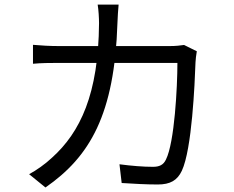

<svg xmlns="http://www.w3.org/2000/svg" viewBox="-20 -807 1040 854"><path d="M507.6 -786.6H414.4C418.4 -763.2 420.5 -726.2 420.5 -703.6C418.1 -387.9 336.6 -218.7 211.7 -106C181.6 -77.5 141.2 -49 109.5 -32.2L182.2 26.9C380 -110.3 489.6 -297.6 502.4 -705.4C503.4 -729.4 505.2 -763.8 507.6 -786.6ZM855.4 -579 798.7 -607C781.7 -604.5 762.1 -602.1 735.3 -602.1H241.5C202.9 -602.1 161.7 -604.5 126.7 -607.6V-523.4C162.3 -526.8 202.5 -527.2 242.1 -527.2H769.1C769.1 -420 756.3 -174.1 718.3 -97.7C707 -73.3 688.7 -65 660.2 -65C617.9 -65 565.1 -69.2 511.4 -76.3L521.2 7C573.1 10.4 631.3 13.6 681.7 13.6C737 13.6 768.6 -4.6 788.8 -47.4C833.8 -143.3 846.2 -434 849.6 -530.1C850.2 -543.1 852.4 -561.8 855.4 -579Z"/></svg>

Font: Source Han Sans JP VF
Style: Regular
Weight: 250
Designer: Ryoko NISHIZUKA 西塚涼子 (kana, bopomofo & ideographs); Paul D. Hunt (Latin, Greek & Cyrillic); Sandoll Communications 산돌커뮤니
Foundry: Adobe
Version: Version 2.004;hotconv 1.0.118;makeotfexe 2.5.65603